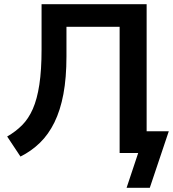

<svg xmlns="http://www.w3.org/2000/svg" viewBox="-20 -725 820 910"><path d="M580 165 635 0H547V-598H295V-458Q295 -356 280.5 -279Q266 -202 238 -145Q210 -88 169.5 -48.5Q129 -9 77 17L14 -78Q54 -101 84.5 -131.5Q115 -162 135.5 -208.5Q156 -255 166.5 -324Q177 -393 177 -491V-705H675V-103H780L690 165Z"/></svg>

Font: Nunito Sans 12pt ExtraLight
Style: Regular
Weight: 200
Designer: Vernon Adams
Foundry: Vernon Adams
Version: Version 3.101;gftools[0.9.27]